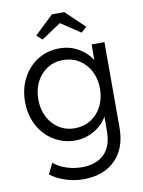

<svg xmlns="http://www.w3.org/2000/svg" viewBox="-104 -814 840 1125"><g transform="rotate(-10 316.0 -251.0)"><path d="M105 178 136 114Q167 140 211 155Q255 170 303 170Q390 170 437 123Q484 76 484 -16V-100Q459 -53 406 -22Q353 9 293 9Q223 9 165 -26.5Q107 -62 74 -124.5Q41 -187 41 -265Q41 -343 74 -405.5Q107 -468 164.5 -503.5Q222 -539 292 -539Q355 -539 406 -509.5Q457 -480 483 -435L484 -529H560V-21Q560 103 490 172Q420 241 301 241Q245 241 193 223.5Q141 206 105 178ZM487 -265Q487 -323 463 -369.5Q439 -416 397 -442Q355 -468 302 -468Q250 -468 208.5 -442Q167 -416 143.5 -369.5Q120 -323 120 -265Q120 -207 143.5 -161Q167 -115 208.5 -88.5Q250 -62 302 -62Q355 -62 397 -88Q439 -114 463 -160.5Q487 -207 487 -265ZM173 -636 285 -743H359L471 -636L438 -607L322 -684L206 -607Z"/></g></svg>

Font: Lexend HM
Style: Regular
Weight: 400
Designer: Bonnie Shaver-Troup, Thomas Jockin, Octavio Pardo
Foundry: Lexend
Version: Version 1.091